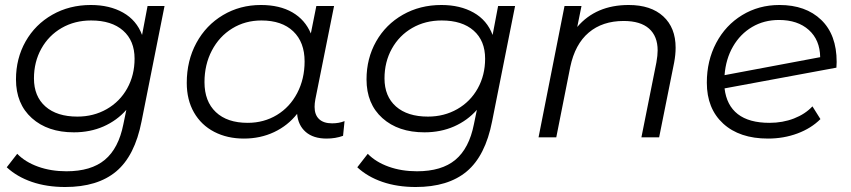

<svg xmlns="http://www.w3.org/2000/svg" viewBox="-20 -550 3409 769"><path d="M639 -526 547 -64Q520 74 445.5 136.5Q371 199 241 199Q167 199 107.5 178.5Q48 158 7 120L49 66Q81 99 132.5 117.5Q184 136 246 136Q345 136 400 90Q455 44 474 -52L486 -110Q448 -67 394.5 -43.5Q341 -20 276 -20Q171 -20 107.5 -77Q44 -134 44 -232Q44 -316 82.5 -384Q121 -452 189.5 -491Q258 -530 344 -530Q419 -530 473 -499.5Q527 -469 549 -410L571 -526ZM519 -315Q519 -387 473 -427.5Q427 -468 345 -468Q279 -468 227 -438Q175 -408 145.5 -355Q116 -302 116 -236Q116 -164 162 -123.5Q208 -83 290 -83Q355 -83 407.5 -113Q460 -143 489.5 -196Q519 -249 519 -315Z M1360 -65 1354 -6Q1324 5 1288 5Q1235 5 1204.5 -21.5Q1174 -48 1170 -94Q1133 -47 1078 -21Q1023 5 957 5Q890 5 838 -22Q786 -49 757 -99.5Q728 -150 728 -218Q728 -307 766.5 -378Q805 -449 873 -489.5Q941 -530 1025 -530Q1100 -530 1151 -500.5Q1202 -471 1225 -416L1247 -526H1318L1243 -152Q1240 -136 1240 -122Q1240 -90 1258 -73Q1276 -56 1310 -56Q1338 -56 1360 -65ZM1200 -304Q1200 -381 1154.5 -424.5Q1109 -468 1027 -468Q962 -468 910 -436Q858 -404 828.5 -347.5Q799 -291 799 -221Q799 -144 844.5 -101Q890 -58 972 -58Q1037 -58 1089 -89.5Q1141 -121 1170.5 -177.5Q1200 -234 1200 -304Z M2043 -526 1951 -64Q1924 74 1849.5 136.5Q1775 199 1645 199Q1571 199 1511.5 178.5Q1452 158 1411 120L1453 66Q1485 99 1536.5 117.5Q1588 136 1650 136Q1749 136 1804 90Q1859 44 1878 -52L1890 -110Q1852 -67 1798.5 -43.5Q1745 -20 1680 -20Q1575 -20 1511.5 -77Q1448 -134 1448 -232Q1448 -316 1486.5 -384Q1525 -452 1593.5 -491Q1662 -530 1748 -530Q1823 -530 1877 -499.5Q1931 -469 1953 -410L1975 -526ZM1923 -315Q1923 -387 1877 -427.5Q1831 -468 1749 -468Q1683 -468 1631 -438Q1579 -408 1549.5 -355Q1520 -302 1520 -236Q1520 -164 1566 -123.5Q1612 -83 1694 -83Q1759 -83 1811.5 -113Q1864 -143 1893.5 -196Q1923 -249 1923 -315Z M2686 -359Q2686 -331 2680 -299L2620 0H2549L2609 -300Q2614 -328 2614 -348Q2614 -405 2579.5 -435.5Q2545 -466 2478 -466Q2393 -466 2338 -419.5Q2283 -373 2264 -282L2208 0H2137L2241 -526H2309L2292 -442Q2367 -530 2498 -530Q2587 -530 2636.5 -484.5Q2686 -439 2686 -359Z M3331 -302 3330 -279 2882 -196Q2890 -128 2935 -93Q2980 -58 3062 -58Q3115 -58 3160 -75.5Q3205 -93 3234 -124L3266 -73Q3229 -36 3174 -15.5Q3119 5 3056 5Q2942 5 2876.5 -55Q2811 -115 2811 -219Q2811 -307 2848.5 -378Q2886 -449 2952.5 -489.5Q3019 -530 3102 -530Q3207 -530 3269 -470.5Q3331 -411 3331 -302ZM2882 -249 3265 -321Q3264 -390 3219.5 -430Q3175 -470 3100 -470Q3040 -470 2992.5 -442Q2945 -414 2916 -364Q2887 -314 2882 -249Z"/></svg>

Font: Montserrat Alternates
Style: Italic
Weight: 400
Italic angle: -11.3°
Designer: Julieta Ulanovsky
Foundry: Julieta Ulanovsky
Version: Version 7.200